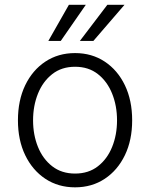

<svg xmlns="http://www.w3.org/2000/svg" viewBox="-20 -776 631 807"><path d="M295.5 11.4Q224.8 11.4 170.6 -24.5Q116.5 -60.4 85.9 -123.8Q55.4 -187.1 55.4 -270.2Q55.4 -354 85.9 -417.6Q116.5 -481.2 170.6 -517Q224.8 -552.9 295.5 -552.9Q366.1 -552.9 420.3 -517Q474.4 -481.2 505 -417.6Q535.5 -354 535.5 -270.2Q535.5 -187.1 505 -123.8Q474.4 -60.4 420.3 -24.5Q366.1 11.4 295.5 11.4ZM295.5 -46.5Q352.3 -46.5 391.5 -77.1Q430.8 -107.6 451.3 -158.4Q471.9 -209.2 471.9 -270.2Q471.9 -331.3 451.3 -382.5Q430.8 -433.6 391.5 -464.5Q352.3 -495.4 295.5 -495.4Q239 -495.4 199.6 -464.5Q160.2 -433.6 139.6 -382.5Q119 -331.3 119 -270.2Q119 -209.2 139.6 -158.4Q160.2 -107.6 199.6 -77.1Q239 -46.5 295.5 -46.5ZM315.7 -604 431.1 -755.7H503.2L372.5 -604ZM183.2 -604 269.5 -755.7H340.6L235.4 -604Z"/></svg>

Font: Inter Zeller Light
Style: Regular
Weight: 300
Designer: Rasmus Andersson; Joe Bland
Foundry: zeller
Version: Version 3.015;git-dec3a8cb1